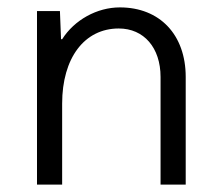

<svg xmlns="http://www.w3.org/2000/svg" viewBox="-20 -499 592 519"><path d="M304 -479C242 -479 181 -445 148 -393H145L142 -469H80V0H148V-219C148 -342 208 -422 301 -422C369 -422 414 -370 414 -291V0H482V-291C482 -405 412 -479 304 -479Z"/></svg>

Font: UULA Sans
Style: Regular
Weight: 400
Designer: Mohamed Gaber, Laura Garcia Mut
Foundry: Kief Type Foundry
Version: Version 3.006;hotconv 1.0.109;makeotfexe 2.5.65596